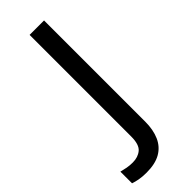

<svg xmlns="http://www.w3.org/2000/svg" viewBox="-312 -561 827 827"><g transform="rotate(-45 101.5 -148.0)"><path d="M22 240Q-3 240 -22 236.5Q-41 233 -55 228V157Q-40 161 -24 164Q-8 167 11 167Q43 167 64 149.5Q85 132 85 83V-536H173V80Q173 130 157 166Q141 202 108 221Q75 240 22 240Z"/></g></svg>

Font: Noto Sans Hanifi Rohingya
Style: Regular
Weight: 400
Designer: Monotype Design Team and DaltonMaag
Foundry: Google LLC
Version: Version 2.101